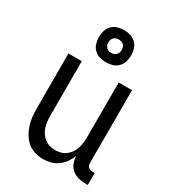

<svg xmlns="http://www.w3.org/2000/svg" viewBox="-187 -865 874 973"><g transform="rotate(30 250.0 -378.0)"><path d="M220 8Q195 8 171 1Q147 -6 128.5 -21.5Q110 -37 97 -58.5Q84 -80 76.5 -103.5Q69 -127 66.5 -151.5Q64 -176 64 -200V-520H142V-200Q142 -183 144 -166.5Q146 -150 151 -134.5Q156 -119 165.5 -105Q175 -91 188 -81Q201 -71 217 -66.5Q233 -62 250 -62Q267 -62 283 -66.5Q299 -71 312 -81Q325 -91 334.5 -105Q344 -119 349 -134.5Q354 -150 356 -166.5Q358 -183 358 -200V-520H436V-93Q436 -87 438 -81Q440 -75 444.5 -70.5Q449 -66 455 -64Q461 -62 467 -62H482V8H467Q446 8 425.5 2.5Q405 -3 389 -16.5Q373 -30 365.5 -50Q358 -70 358 -91Q350 -70 337 -51Q324 -32 305.5 -18Q287 -4 264.5 2Q242 8 220 8ZM250 -576Q231 -576 212.5 -581.5Q194 -587 180.5 -600.5Q167 -614 161.5 -632.5Q156 -651 156 -670Q156 -689 161.5 -707.5Q167 -726 180.5 -739.5Q194 -753 212.5 -758.5Q231 -764 250 -764Q269 -764 287.5 -758.5Q306 -753 319.5 -739.5Q333 -726 338.5 -707.5Q344 -689 344 -670Q344 -651 338.5 -632.5Q333 -614 319.5 -600.5Q306 -587 287.5 -581.5Q269 -576 250 -576ZM250 -631Q258 -631 265.5 -633.5Q273 -636 278.5 -641.5Q284 -647 286.5 -654.5Q289 -662 289 -670Q289 -678 286.5 -685.5Q284 -693 278.5 -698.5Q273 -704 265.5 -706.5Q258 -709 250 -709Q242 -709 234.5 -706.5Q227 -704 221.5 -698.5Q216 -693 213.5 -685.5Q211 -678 211 -670Q211 -662 213.5 -654.5Q216 -647 221.5 -641.5Q227 -636 234.5 -633.5Q242 -631 250 -631Z"/></g></svg>

Font: Iosevka Algr
Style: Regular
Weight: 400
Monospace: yes
Designer: Belleve Invis
Foundry: Belleve Invis
Version: Version 26.0.2; ttfautohint (v1.8.3)